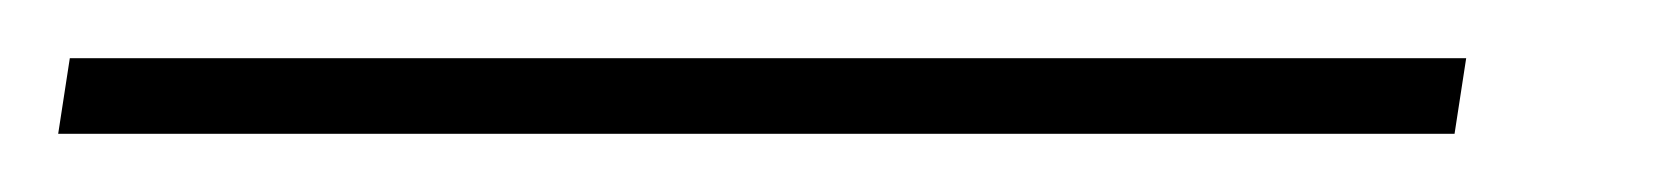

<svg xmlns="http://www.w3.org/2000/svg" viewBox="-79 58 576 66"><path d="M425 78 421 104H-59L-55 78Z"/></svg>

Font: Bitter ExtraLight
Style: Italic
Weight: 200
Italic angle: -9°
Designer: Sol Matas, and Bitter project Authors
Foundry: Sol Matas
Version: Version 2.001